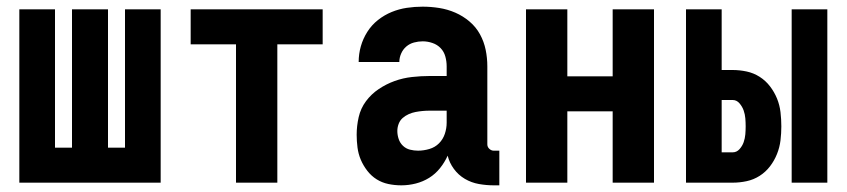

<svg xmlns="http://www.w3.org/2000/svg" viewBox="-20 -548 2540 576"><path d="M38 0V-520H145V-105H196V-520H304V-105H355V-520H462V0Z M688 0V-415H552V-520H948V-415H812V0Z M1184 8Q1164 8 1145 4Q1126 0 1110 -10Q1094 -20 1082 -35.5Q1070 -51 1062.5 -68.5Q1055 -86 1052.5 -105.5Q1050 -125 1050 -144Q1050 -170 1056 -196.5Q1062 -223 1078 -244.5Q1094 -266 1116.5 -281Q1139 -296 1164 -305Q1189 -314 1216 -317Q1243 -320 1269 -320H1320V-349Q1320 -364 1316 -378.5Q1312 -393 1302 -403.5Q1292 -414 1277.5 -419Q1263 -424 1248 -424Q1235 -424 1222 -420.5Q1209 -417 1199 -408.5Q1189 -400 1183.5 -387.5Q1178 -375 1178 -362H1056Q1056 -386 1062.5 -409Q1069 -432 1082 -452.5Q1095 -473 1114 -488Q1133 -503 1155 -512Q1177 -521 1200.5 -524.5Q1224 -528 1248 -528Q1273 -528 1298 -524Q1323 -520 1346 -510Q1369 -500 1388.5 -483.5Q1408 -467 1420 -445Q1432 -423 1437 -398.5Q1442 -374 1442 -349V-115Q1442 -107 1448 -101.5Q1454 -96 1461 -96H1478V8H1461Q1439 8 1416.5 4Q1394 0 1374.5 -11.5Q1355 -23 1341.5 -41.5Q1328 -60 1323 -81Q1314 -61 1300 -43.5Q1286 -26 1267.5 -14.5Q1249 -3 1227.5 2.5Q1206 8 1184 8ZM1234 -96Q1251 -96 1268 -101Q1285 -106 1297 -118Q1309 -130 1314.5 -146.5Q1320 -163 1320 -180V-216H1269Q1258 -216 1247.5 -215Q1237 -214 1226.5 -212Q1216 -210 1206 -205.5Q1196 -201 1188 -194Q1180 -187 1176 -176.5Q1172 -166 1172 -155Q1172 -143 1176 -131Q1180 -119 1189 -110.5Q1198 -102 1210 -99Q1222 -96 1234 -96Z M1558 0V-520H1682V-319H1818V-520H1942V0H1818V-214H1682V0Z M2355 0V-520H2462V0ZM2038 0V-520H2145V-338H2178Q2199 -338 2220 -333.5Q2241 -329 2259 -317.5Q2277 -306 2290 -289Q2303 -272 2311 -252.5Q2319 -233 2321.5 -211.5Q2324 -190 2324 -169Q2324 -148 2321.5 -127Q2319 -106 2311 -86Q2303 -66 2290 -49Q2277 -32 2259 -20.5Q2241 -9 2220 -4.5Q2199 0 2178 0ZM2145 -91H2178Q2190 -91 2198.5 -100.5Q2207 -110 2211 -121.5Q2215 -133 2216 -145Q2217 -157 2217 -169Q2217 -181 2216 -193Q2215 -205 2211 -216.5Q2207 -228 2198.5 -238Q2190 -248 2178 -248H2145Z"/></svg>

Font: Iosevka SS18 Extrabold
Style: Regular
Weight: 800
Monospace: yes
Designer: Belleve Invis
Foundry: Belleve Invis
Version: Version 25.1.1; ttfautohint (v1.8.4)